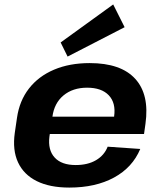

<svg xmlns="http://www.w3.org/2000/svg" viewBox="-20 -834 725 864"><path d="M291.9 10.1Q204 10.1 145.4 -19Q86.9 -48.1 61.2 -103.3Q35.5 -158.4 46.6 -236.6L56.4 -303.4Q67.4 -380.6 110.4 -435.7Q153.4 -490.9 223.2 -520.5Q293.1 -550.1 383.6 -550.1Q523.9 -550.1 588.5 -479.3Q653.1 -408.5 634.6 -276.9L628.1 -231H175.3L186.4 -308.9H514L489.7 -279.1L493.6 -310.5Q502 -371 469.5 -405.2Q437 -439.4 372 -439.4Q307.6 -439.4 265.6 -404.5Q223.7 -369.5 215.8 -308L202.4 -219.3Q194.9 -158.8 226 -125.1Q257 -91.3 320.5 -91.3Q374.9 -91.3 412 -113.1Q449.2 -134.9 464.5 -173.9L611.2 -163.7Q576 -80 493 -35Q410 10.1 291.9 10.1ZM540.8 -711.6 284.2 -579.4 252.9 -642.9 489.4 -814Z"/></svg>

Font: Pathway Extreme 8pt Thin 12pt
Style: Italic
Weight: 100
Italic angle: -8°
Version: Version 1.001;gftools[0.9.26]